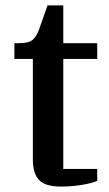

<svg xmlns="http://www.w3.org/2000/svg" viewBox="-20 -679 401 707"><path d="M204 8Q147 8 124 -16Q101 -40 101 -92V-462H33V-520H50Q87 -520 101 -533Q115 -546 124 -571L155 -659H213V-520H338V-462H213V-57H338V-13Q321 -5 283.5 1.5Q246 8 204 8Z"/></svg>

Font: IBM Plex Serif Medium
Style: Regular
Weight: 500
Designer: Mike Abbink, Paul van der Laan, Pieter van Rosmalen
Foundry: Bold Monday
Version: Version 2.5